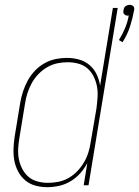

<svg xmlns="http://www.w3.org/2000/svg" viewBox="-20 -768 577 796"><path d="M488 -593 473 -602Q488 -626 498.5 -651.5Q509 -677 514 -704Q513 -704 512 -703.5Q511 -703 510 -703Q506 -703 502 -704.5Q498 -706 495 -709Q492 -712 491.5 -716.5Q491 -721 492 -726Q493 -730 494.5 -734.5Q496 -739 500 -742Q504 -745 509 -746.5Q514 -748 518 -748Q522 -748 526 -746.5Q530 -745 533 -742Q536 -739 536.5 -734.5Q537 -730 536 -726Q530 -692 519 -658Q508 -624 488 -593ZM176 8Q150 8 126.5 1.5Q103 -5 85 -20Q67 -35 55.5 -56.5Q44 -78 39.5 -102Q35 -126 36 -151.5Q37 -177 41 -203L64 -343Q68 -366 75.5 -389Q83 -412 95 -434Q107 -456 124.5 -474.5Q142 -493 164 -505.5Q186 -518 210 -523Q234 -528 257 -528Q284 -528 308.5 -521Q333 -514 351.5 -498Q370 -482 380.5 -460Q391 -438 395 -413L448 -735H468L347 0H327L342 -92Q330 -69 312.5 -49.5Q295 -30 272.5 -16.5Q250 -3 225 2.5Q200 8 176 8ZM179 -10Q201 -10 223 -14.5Q245 -19 265 -30.5Q285 -42 301 -59Q317 -76 328.5 -95.5Q340 -115 346.5 -136.5Q353 -158 356 -179L380 -319Q383 -342 384.5 -365Q386 -388 382 -409.5Q378 -431 368.5 -450.5Q359 -470 343 -484Q327 -498 305.5 -504Q284 -510 261 -510Q239 -510 217.5 -505.5Q196 -501 176 -489.5Q156 -478 139.5 -461Q123 -444 112 -424Q101 -404 94 -382.5Q87 -361 84 -340L61 -200Q57 -177 55.5 -154Q54 -131 58 -109.5Q62 -88 72 -68.5Q82 -49 97.5 -35.5Q113 -22 134.5 -16Q156 -10 179 -10Z"/></svg>

Font: Iosevka Thin Oblique
Style: Regular
Weight: 100
Italic angle: -9°
Monospace: yes
Designer: Belleve Invis
Foundry: Belleve Invis
Version: Version 32.5.0; ttfautohint (v1.8.4)